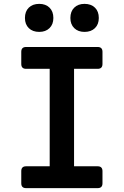

<svg xmlns="http://www.w3.org/2000/svg" viewBox="-20 -973 640 993"><path d="M115 0Q90 0 90 -25V-88Q90 -113 115 -113H237V-617H115Q90 -617 90 -642V-705Q90 -730 115 -730H485Q510 -730 510 -705V-642Q510 -617 485 -617H363V-113H485Q510 -113 510 -88V-25Q510 0 485 0ZM417 -808Q384 -808 364 -827.5Q344 -847 344 -880Q344 -914 364 -933.5Q384 -953 417 -953Q451 -953 471 -933.5Q491 -914 491 -880Q491 -847 471 -827.5Q451 -808 417 -808ZM183 -808Q149 -808 129 -827.5Q109 -847 109 -880Q109 -914 129 -933.5Q149 -953 183 -953Q216 -953 236 -933.5Q256 -914 256 -880Q256 -847 236 -827.5Q216 -808 183 -808Z"/></svg>

Font: Pitagon Sans Mono
Style: Bold
Weight: 700
Monospace: yes
Designer: Travis Tran
Foundry: Pitagon
Version: Version 1.001; ttfautohint (v1.8.4.7-5d5b);gftools[0.9.26]